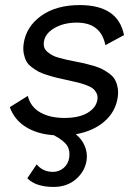

<svg xmlns="http://www.w3.org/2000/svg" viewBox="-20 -530 554 765"><path d="M19 -103 90.8 -147.9Q101.6 -104 140.4 -82Q179.2 -60.1 236.8 -60.1Q295.4 -60.1 329.6 -80.8Q363.8 -101.6 368.2 -133.8Q370.1 -147.9 364.7 -158.7Q359.4 -169.4 350.6 -176.8Q341.8 -184.1 324 -190.7Q306.2 -197.3 290.5 -201.2Q274.9 -205.1 248 -210.9Q222.2 -216.3 206.3 -220.2Q190.4 -224.1 168.5 -231Q146.5 -237.8 133.5 -244.6Q120.6 -251.5 106.2 -262.5Q91.8 -273.4 85 -286.1Q78.1 -298.8 74.7 -316.4Q71.3 -334 74.2 -355Q83.5 -423.3 143.6 -466.6Q203.6 -509.8 297.9 -509.8Q450.7 -509.8 474.1 -390.1L399.9 -350.1Q381.8 -439.9 286.1 -439.9Q233.9 -439.9 196.5 -418Q159.2 -396 154.8 -362.8Q153.3 -350.1 156.7 -340.1Q160.2 -330.1 170.2 -322.3Q180.2 -314.5 189.9 -309.1Q199.7 -303.7 217.5 -299.1Q235.4 -294.4 246.8 -291.7Q258.3 -289.1 278.8 -285.2Q302.2 -280.8 317.1 -277.3Q332 -273.9 353.3 -267.6Q374.5 -261.2 387.7 -254.4Q400.9 -247.6 415.5 -236.8Q430.2 -226.1 437.5 -213.4Q444.8 -200.7 448.5 -182.6Q452.1 -164.6 449.2 -143.1Q440.9 -85.4 396.7 -46.6Q352.5 -7.8 282.2 4.9Q307.1 25.4 318.1 52.7Q329.1 80.1 325.2 107.9Q318.8 152.3 283 183.6Q247.1 214.8 193.8 214.8Q122.1 214.8 88.9 180.2L126 125Q150.9 154.8 190.9 154.8Q215.3 154.8 233.9 138.9Q252.4 123 255.9 97.2Q259.8 68.8 246.8 49.3Q233.9 29.8 194.8 8.8Q128.9 4.4 83.3 -23.9Q37.6 -52.2 19 -103Z"/></svg>

Font: Human Sans
Style: Italic
Weight: 400
Italic angle: -8°
Designer: Tim Radville
Foundry: Continuum
Version: Version 1.000;FEAKit 1.0